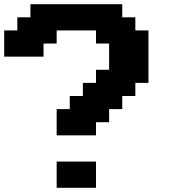

<svg xmlns="http://www.w3.org/2000/svg" viewBox="-20 -895 852 915"><path d="M250 0H437.5V-125H250ZM250 -250H437.5V-312.5H500V-375H562.5V-437.5H625V-500H687.5V-750H625V-812.5H562.5V-875H125V-812.5H62.5V-750H0V-625H187.5V-687.5H250V-750H437.5V-687.5H500V-562.5H437.5V-500H375V-437.5H312.5V-375H250Z"/></svg>

Font: Faithful 32x
Style: Semibold
Weight: 400
Foundry: Faithful Resource Pack
Version: Version 1.0; January 27, 2023